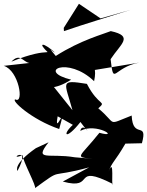

<svg xmlns="http://www.w3.org/2000/svg" viewBox="-56 -936 776 1012"><path d="M338 -107C202 -130 120 -84 200 -186L133 -155C15 -72 34 -40 36 -35C116 -184 -28 -83 63 -118C63 -88 140 51 128 56C282 -56 190 7 414 -54L275 21C454 70 317 -78 540 34C527 56 550 -117 516 -31C536 -85 548 -81 605 -179L692 -181C725 -302 644 -198 638 -327C502 -274 564 -280 462 -365C508 -406 465 -372 402 -494C256 -517 285 -505 326 -355L171 -549C120 -558 145 -405 319 -516C135 -561 301 -642 440 -508C469 -642 366 -588 418 -563L678 -606C539 -581 544 -477 527 -624C580 -705 651 -745 528 -772C492 -757 369 -725 238 -641L210 -675C280 -622 161 -726 167 -694C213 -625 225 -701 4 -611C50 -659 65 -609 99 -604L-36 -589C44 -564 72 -386 25 -412C-1 -409 110 -306 256 -256C301 -414 227 -208 248 -323L328 -278C269 -224 291 -195 368 -293C443 -191 381 -304 367 -246C451 -292 581 -205 468 -236C362 -103 331 -109 433 -99ZM360 -916 280 -789 281 -772C398 -812 519 -848 632 -884L474 -839Z"/></svg>

Font: Asimov Silicon
Style: Regular
Weight: 400
Designer: Google
Version: Version 2.000980; 2014